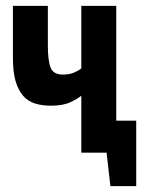

<svg xmlns="http://www.w3.org/2000/svg" viewBox="-20 -520 493 654"><path d="M143 -500V-366Q143 -313 152.5 -289.5Q162 -266 194 -266Q216 -266 231.5 -272.5Q247 -279 257 -287V-500H376V-109H444V114H356L343 0H257V-194Q245 -184 220 -172Q195 -160 153 -160Q123 -160 99 -167.5Q75 -175 58.5 -194Q42 -213 33 -244Q24 -275 24 -322V-500Z"/></svg>

Font: PT Sans Narrow
Style: Bold
Weight: 700
Width: 3
Designer: A.Korolkova, O.Umpeleva, V.Yefimov
Foundry: ParaType Ltd
Version: Version 2.003W OFL